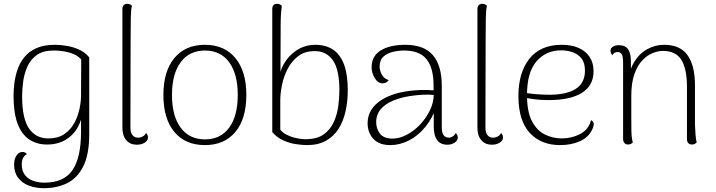

<svg xmlns="http://www.w3.org/2000/svg" viewBox="-20 -749 3753 1007"><path d="M210 238Q168 238 132.5 225Q97 212 75.5 184Q54 156 54 115Q54 84 67 66Q80 48 97 48Q113 48 121 59Q107 67 100.5 81Q94 95 94 113Q94 147 110.5 168.5Q127 190 154.5 199.5Q182 209 213 209Q315 209 360 143.5Q405 78 405 -58Q405 -72 405 -88.5Q405 -105 405 -122Q386 -61 339.5 -26Q293 9 227 9Q172 9 132 -18.5Q92 -46 71.5 -102.5Q51 -159 51 -247Q51 -278 55.5 -313.5Q60 -349 72 -384.5Q84 -420 108 -449.5Q132 -479 171 -496.5Q210 -514 268 -514Q294 -514 327 -509Q360 -504 392.5 -490Q425 -476 448 -448V-46Q448 61 417 123Q386 185 332.5 211.5Q279 238 210 238ZM234 -23Q284 -23 317 -45.5Q350 -68 369 -102.5Q388 -137 396.5 -176Q405 -215 405 -247L406 -437Q386 -461 346.5 -472.5Q307 -484 261 -484Q206 -484 173 -460.5Q140 -437 123.5 -399.5Q107 -362 101.5 -321Q96 -280 96 -244Q96 -129 131.5 -76Q167 -23 234 -23Z M698 10Q663 10 642.5 -13.5Q622 -37 622 -80V-701Q622 -715 629 -722Q636 -729 647 -729Q657 -729 663 -725.5Q669 -722 672 -718Q667 -703 666 -656Q665 -609 665 -522L664 -80Q664 -54 674.5 -40.5Q685 -27 704 -27Q717 -27 729 -33.5Q741 -40 746 -52Q752 -45 754 -39.5Q756 -34 756 -28Q756 -11 738.5 -0.5Q721 10 698 10Z M1055 12Q952 12 894.5 -57Q837 -126 837 -251Q837 -375 894.5 -444.5Q952 -514 1055 -514Q1157 -514 1214.5 -444.5Q1272 -375 1272 -251Q1272 -126 1214.5 -57Q1157 12 1055 12ZM1055 -18Q1137 -18 1182 -79.5Q1227 -141 1227 -251Q1227 -361 1182 -422.5Q1137 -484 1055 -484Q973 -484 927.5 -422.5Q882 -361 882 -251Q882 -141 927.5 -79.5Q973 -18 1055 -18Z M1591 12Q1566 12 1532 7Q1498 2 1465 -13Q1432 -28 1408 -56V-701Q1408 -715 1414.5 -722Q1421 -729 1433 -729Q1443 -729 1449 -725.5Q1455 -722 1458 -718Q1457 -709 1455 -689.5Q1453 -670 1452.5 -649.5Q1452 -629 1452 -618L1451 -373Q1463 -411 1489 -443Q1515 -475 1551.5 -494.5Q1588 -514 1633 -514Q1689 -514 1727 -488.5Q1765 -463 1784.5 -410.5Q1804 -358 1804 -275Q1804 -218 1792.5 -166Q1781 -114 1756 -74Q1731 -34 1690 -11Q1649 12 1591 12ZM1593 -19Q1646 -21 1679 -45Q1712 -69 1730 -108Q1748 -147 1754 -191Q1760 -235 1760 -276Q1760 -384 1726 -432.5Q1692 -481 1631 -481Q1579 -481 1544.5 -455Q1510 -429 1489 -388.5Q1468 -348 1459 -303.5Q1450 -259 1450 -223V-69Q1460 -55 1482.5 -43Q1505 -31 1534.5 -24.5Q1564 -18 1593 -19Z M2327 10Q2290 10 2272.5 -14.5Q2255 -39 2255 -83V-205L2270 -194Q2249 -130 2211 -83.5Q2173 -37 2125 -12.5Q2077 12 2027 12Q1968 12 1938 -21Q1908 -54 1908 -103Q1908 -140 1926 -170.5Q1944 -201 1979.5 -224Q2015 -247 2067 -261Q2110 -272 2160 -275.5Q2210 -279 2254 -275V-301Q2254 -392 2217.5 -438Q2181 -484 2099 -484Q2071 -484 2041 -477Q2011 -470 1991 -452Q1971 -434 1971 -399Q1971 -380 1982.5 -358Q1994 -336 2019 -329Q2012 -319 2003 -315.5Q1994 -312 1987 -312Q1962 -312 1945.5 -339.5Q1929 -367 1929 -396Q1929 -455 1977 -484.5Q2025 -514 2105 -514Q2204 -514 2250.5 -459.5Q2297 -405 2297 -300V-80Q2297 -27 2335 -27Q2344 -27 2354.5 -33.5Q2365 -40 2371 -52Q2376 -45 2378.5 -39.5Q2381 -34 2381 -28Q2381 -11 2364 -0.5Q2347 10 2327 10ZM2041 -22Q2077 -23 2114 -42.5Q2151 -62 2182.5 -95Q2214 -128 2234 -168.5Q2254 -209 2255 -251Q2229 -254 2195 -252Q2161 -250 2128.5 -245Q2096 -240 2072 -232Q2015 -215 1984 -184Q1953 -153 1953 -108Q1953 -75 1972.5 -48.5Q1992 -22 2041 -22Z M2560 10Q2525 10 2504.5 -13.5Q2484 -37 2484 -80V-701Q2484 -715 2491 -722Q2498 -729 2509 -729Q2519 -729 2525 -725.5Q2531 -722 2534 -718Q2529 -703 2528 -656Q2527 -609 2527 -522L2526 -80Q2526 -54 2536.5 -40.5Q2547 -27 2566 -27Q2579 -27 2591 -33.5Q2603 -40 2608 -52Q2614 -45 2616 -39.5Q2618 -34 2618 -28Q2618 -11 2600.5 -0.5Q2583 10 2560 10Z M2918 12Q2817 12 2758 -52.5Q2699 -117 2699 -245Q2699 -369 2757 -441.5Q2815 -514 2926 -514Q2977 -514 3014 -498Q3051 -482 3072 -451Q3093 -420 3093 -375Q3093 -300 3032 -262Q2971 -224 2858 -224Q2816 -224 2782.5 -228.5Q2749 -233 2718 -238L2719 -265Q2747 -259 2787 -255.5Q2827 -252 2860 -252Q2904 -252 2939 -259.5Q2974 -267 2998.5 -282Q3023 -297 3035.5 -321.5Q3048 -346 3048 -378Q3048 -420 3029.5 -443Q3011 -466 2982 -475.5Q2953 -485 2923 -485Q2844 -485 2794 -427.5Q2744 -370 2744 -251Q2744 -164 2769.5 -114.5Q2795 -65 2837 -44Q2879 -23 2926 -23Q2978 -23 3022.5 -46Q3067 -69 3080 -119Q3089 -115 3093 -105.5Q3097 -96 3088 -74Q3069 -30 3023 -9Q2977 12 2918 12Z M3274 9Q3262 9 3255 1Q3248 -7 3248 -20V-426Q3247 -454 3240.5 -465Q3234 -476 3219 -476Q3213 -476 3205 -473Q3197 -470 3192 -459Q3182 -471 3182 -483Q3182 -496 3194 -504Q3206 -512 3226 -512Q3259 -512 3274 -491Q3289 -470 3289 -428V-332L3275 -321Q3280 -381 3306.5 -424.5Q3333 -468 3374.5 -491Q3416 -514 3464 -514Q3547 -514 3586 -459.5Q3625 -405 3625 -301V-94Q3626 -65 3628 -40.5Q3630 -16 3634 -2Q3630 2 3624 5.5Q3618 9 3609 9Q3597 9 3590 1.5Q3583 -6 3583 -19V-299Q3582 -390 3553 -436Q3524 -482 3456 -482Q3432 -482 3403 -470.5Q3374 -459 3348.5 -432Q3323 -405 3307 -359.5Q3291 -314 3291 -246Q3291 -178 3291 -135Q3291 -92 3291.5 -66Q3292 -40 3294 -26Q3296 -12 3299 -2Q3295 2 3289 5.5Q3283 9 3274 9Z"/></svg>

Font: Arima Thin ExtraLight
Style: Regular
Weight: 250
Version: Version 1.100